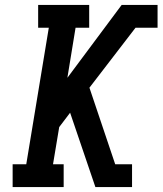

<svg xmlns="http://www.w3.org/2000/svg" viewBox="-20 -755 656 775"><path d="M31 0V-92H86L177 -643H134V-735H340V-643H285L252 -441L471 -735H616V-643H527L341 -401L445 -92H513V0H365L263 -300L219 -242L194 -92H237V0Z"/></svg>

Font: Iosevka Etoile SmBdObl
Style: Regular
Weight: 600
Italic angle: -9°
Designer: Belleve Invis
Foundry: Belleve Invis
Version: Version 15.5.2; ttfautohint (v1.8.4)